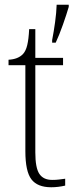

<svg xmlns="http://www.w3.org/2000/svg" viewBox="-20 -780 319 810"><path d="M196 10Q138 10 112.5 -23.5Q87 -57 87 -142V-505H16V-528Q56 -530 77 -552Q89 -565 95 -590Q101 -615 103 -657H129V-536H246V-505H129V-137Q129 -72 146 -46.5Q163 -21 200 -21Q216 -21 228 -22.5Q240 -24 255 -26V3Q225 10 196 10ZM200 -611Q207 -647 212.5 -687Q218 -727 219 -760H270V-751Q261 -720 245.5 -676Q230 -632 215 -600H200Z"/></svg>

Font: Noto Serif Georgian SemiCondensed ExtraLight
Style: Regular
Weight: 200
Width: 4
Designer: Monotype Design Team, Akaki Razmadze
Foundry: Google LLC
Version: Version 2.003; ttfautohint (v1.8.4.7-5d5b)